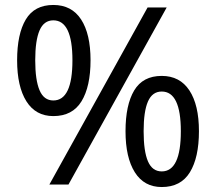

<svg xmlns="http://www.w3.org/2000/svg" viewBox="-20 -744 871 774"><path d="M195 -724Q269 -724 307 -665.5Q345 -607 345 -501Q345 -395 308.5 -335.5Q272 -276 195 -276Q124 -276 86.5 -335.5Q49 -395 49 -501Q49 -607 84 -665.5Q119 -724 195 -724ZM652 -714 256 0H179L575 -714ZM195 -662Q157 -662 139.5 -621.5Q122 -581 122 -501Q122 -421 139.5 -380Q157 -339 195 -339Q272 -339 272 -501Q272 -662 195 -662ZM632 -438Q705 -438 743.5 -379.5Q782 -321 782 -215Q782 -109 745.5 -49.5Q709 10 632 10Q561 10 523.5 -49.5Q486 -109 486 -215Q486 -321 521 -379.5Q556 -438 632 -438ZM632 -375Q594 -375 576.5 -335Q559 -295 559 -215Q559 -134 576.5 -93.5Q594 -53 632 -53Q709 -53 709 -215Q709 -375 632 -375Z"/></svg>

Font: Noto Znamenny Musical Notation
Style: Regular
Weight: 400
Version: Version 1.003; ttfautohint (v1.8.4.7-5d5b)